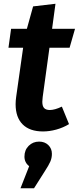

<svg xmlns="http://www.w3.org/2000/svg" viewBox="-20 -683 419 1021"><path d="M207 -167Q205 -147 205 -142Q205 -118 215 -108Q225 -98 245 -98Q271 -98 309 -116L347 -23Q316 -4 279.5 6Q243 16 209 16Q138 16 100.5 -21.5Q63 -59 63 -129Q63 -147 66 -168L103 -429H25L39 -530H123L156 -649L275 -663L257 -530H379L350 -429H243ZM256 135Q256 157 247.5 176.5Q239 196 218 228L161 318H89L135 201Q110 181 110 150Q110 115 132.5 92.5Q155 70 188 70Q218 70 237 88.5Q256 107 256 135Z"/></svg>

Font: Fira Sans SemiBold
Style: Italic
Weight: 600
Italic angle: -8°
Designer: bBox Type GmbH & Carrois Corporate GbR & Edenspiekermann AG
Foundry: bBox Type GmbH & Carrois Corporate GbR & Edenspiekermann AG
Version: Version 4.301